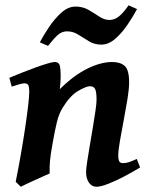

<svg xmlns="http://www.w3.org/2000/svg" viewBox="-20 -694 567 734"><path d="M515.6 -53.7Q486.3 -36.1 453.9 -19Q421.4 -2 393.1 9Q364.7 20 348.6 20Q331.5 20 320.3 4.6Q309.1 -10.7 309.1 -37.1Q309.1 -47.4 313 -74.2Q316.9 -101.1 323 -136.2Q329.1 -171.4 335 -206.8Q340.8 -242.2 345 -270.8Q349.1 -299.3 349.1 -312.5Q349.1 -341.3 344 -352.8Q338.9 -364.3 323.2 -364.3Q310.1 -364.3 279.3 -346.7Q248.5 -329.1 220.2 -283.2Q205.6 -260.3 197.5 -227.3Q189.5 -194.3 181.2 -147Q173.3 -103.5 171.1 -78.9Q168.9 -54.2 169.9 -30.8Q163.1 -27.8 147.7 -21Q132.3 -14.2 114.3 -5.9Q96.2 2.4 80.8 9.5Q65.4 16.6 59.6 20L40 1Q49.8 -47.4 59.1 -100.3Q68.4 -153.3 75.7 -202.1Q83 -251 87.4 -288.3Q91.8 -325.7 91.8 -342.8Q91.8 -365.2 86.9 -370.4Q82 -375.5 73.2 -375.5Q66.4 -375.5 49.6 -370.6Q32.7 -365.7 24.9 -362.8L15.6 -396.5Q36.1 -405.3 62.7 -415.8Q89.4 -426.3 115.5 -435.8Q141.6 -445.3 161.6 -451.2Q181.6 -457 189 -457Q202.6 -457 207.3 -446.8Q211.9 -436.5 211.9 -401.9Q211.9 -378.4 208.5 -353Q261.7 -405.8 313.5 -431.4Q365.2 -457 409.2 -457Q439.9 -457 456.8 -441.9Q473.6 -426.8 473.6 -379.4Q473.6 -354 467.3 -315.2Q460.9 -276.4 452.9 -234.1Q444.8 -191.9 438.5 -155.5Q432.1 -119.1 432.1 -99.1Q432.1 -82.5 436.5 -76.4Q440.9 -70.3 449.7 -70.3Q460.9 -70.3 472.7 -74Q484.4 -77.6 502.9 -86.4ZM503.9 -659.2Q489.7 -632.8 468.5 -601.1Q447.3 -569.3 421.4 -546.4Q395.5 -523.4 367.2 -523.4Q341.3 -523.4 320.3 -536.1Q299.3 -548.8 279.3 -561.5Q259.3 -574.2 236.3 -574.2Q216.3 -574.2 200.4 -559.8Q184.6 -545.4 163.6 -518.6L132.3 -532.2Q146 -558.6 167.5 -590.6Q189 -622.6 214.8 -645.8Q240.7 -668.9 269 -668.9Q296.4 -668.9 318.4 -656.2Q340.3 -643.6 359.6 -630.6Q378.9 -617.7 398.4 -617.7Q418 -617.7 435.1 -631.6Q452.1 -645.5 471.7 -673.8Z"/></svg>

Font: Gentium Plus
Style: Bold Italic
Weight: 700
Italic angle: -8°
Designer: Victor Gaultney, Annie Olsen, Iska Routamaa, Becca Hirsbrunner
Foundry: SIL International
Version: Version 6.101